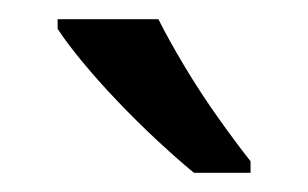

<svg xmlns="http://www.w3.org/2000/svg" viewBox="-20 -786 321 200"><path d="M145 -766Q156 -744 172.5 -716.5Q189 -689 207.5 -663Q226 -637 241 -618V-606H182Q165 -620 144 -639.5Q123 -659 102.5 -680.5Q82 -702 65.5 -722Q49 -742 40 -756V-766Z"/></svg>

Font: kannada25
Style: Book
Weight: 400
Designer: Jelle Bosma - Monotype Design Team
Foundry: Monotype Imaging Inc.
Version: Version 2.003